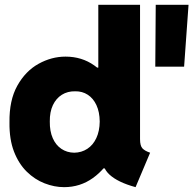

<svg xmlns="http://www.w3.org/2000/svg" viewBox="-20 -772 806 800"><path d="M544.9 7.8Q507.3 -2.4 480.2 -15.6Q453.1 -28.8 436.3 -44.4Q419.4 -60.1 413.1 -78.1L422.9 -70.3H378.9L399.4 -133.8V-435.5L375 -490.2H389.6V-752H563.5V-192.4Q563.5 -164.6 573.5 -153.8Q583.5 -143.1 605.5 -135.7ZM247.1 7.8Q206.5 7.8 165.8 -8.1Q125 -23.9 91.6 -56.6Q58.1 -89.4 38.3 -140.4Q18.6 -191.4 19.5 -261.7Q18.1 -354 52.2 -415Q86.4 -476.1 140.6 -506.1Q194.8 -536.1 252.9 -536.1Q320.8 -536.1 372.6 -499.5Q424.3 -462.9 453.6 -402.3Q482.9 -341.8 483.4 -269.5Q482.9 -194.8 451.7 -131.6Q420.4 -68.4 367.2 -30.3Q314 7.8 247.1 7.8ZM289.1 -135.7Q319.8 -136.2 343.8 -151.9Q367.7 -167.5 381.3 -196.5Q395 -225.6 395.5 -265.6Q395 -305.7 381.8 -334Q368.7 -362.3 345.7 -377.2Q322.8 -392.1 293 -391.6Q261.7 -392.1 237.8 -377.2Q213.9 -362.3 200.4 -334Q187 -305.7 187.5 -265.6Q187 -225.6 199.7 -196.5Q212.4 -167.5 235.6 -151.9Q258.8 -136.2 289.1 -135.7ZM627 -494.1 628.9 -752H765.6L747.1 -494.1Z"/></svg>

Font: Reddit Sans Black
Style: Regular
Weight: 900
Version: Version 1.014